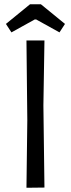

<svg xmlns="http://www.w3.org/2000/svg" viewBox="-20 -886 335 907"><path d="M287 -773 261 -733 151 -794H144L34 -733L8 -773L122 -866H173ZM185 -388 190 0 105 1 109 -318 105 -695H190Z"/></svg>

Font: Ruda
Style: Regular
Weight: 400
Designer: Mariela Monsalve, Angelina Sanchez
Foundry: Mariela Monsalve, Angelina Sanchez
Version: Version 1.002